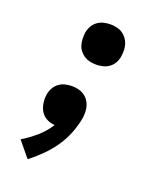

<svg xmlns="http://www.w3.org/2000/svg" viewBox="-138 -627 775 920"><g transform="rotate(20 250.0 -166.5)"><path d="M266 -333Q249 -333 233.5 -336.5Q218 -340 205 -348.5Q192 -357 182.5 -369Q173 -381 168.5 -396Q164 -411 163.5 -427.5Q163 -444 165 -460Q168 -477 177 -493Q186 -509 200.5 -519.5Q215 -530 232 -534Q249 -538 266 -538Q282 -538 298 -534.5Q314 -531 327 -522.5Q340 -514 349 -502Q358 -490 363 -475Q368 -460 368.5 -443.5Q369 -427 366 -411Q364 -394 355 -378Q346 -362 331.5 -351.5Q317 -341 299.5 -337Q282 -333 266 -333ZM113 205 49 127Q87 104 121 74.5Q155 45 179 7Q160 6 142.5 -2Q125 -10 113.5 -24Q102 -38 96.5 -56.5Q91 -75 91 -94Q91 -101 91.5 -107Q92 -113 93 -119Q96 -136 105 -152Q114 -168 128.5 -178.5Q143 -189 160 -193Q177 -197 194 -197Q210 -197 225.5 -193.5Q241 -190 254 -182Q267 -174 276 -162Q285 -150 290 -135.5Q295 -121 295.5 -104.5Q296 -88 294 -72Q287 -32 272 7Q257 46 233 81.5Q209 117 178 148Q147 179 113 205Z"/></g></svg>

Font: Iosevka Curly Slab XBdObl
Style: Regular
Weight: 800
Italic angle: -9°
Monospace: yes
Designer: Belleve Invis
Foundry: Belleve Invis
Version: Version 11.1.0; ttfautohint (v1.8.3)